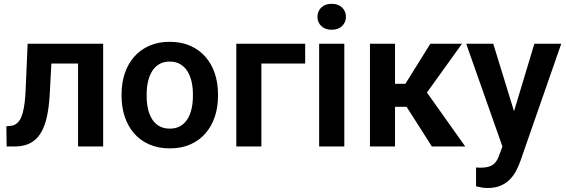

<svg xmlns="http://www.w3.org/2000/svg" viewBox="-20 -753 2909 987"><path d="M413.1 -528.3V-426.3H154.3V-528.3ZM510.3 -528.3V0H381.3V-528.3ZM122.1 -528.3H249.5L235.4 -264.6Q231.9 -206.5 223.1 -162.8Q214.4 -119.1 199.7 -88.1Q185.1 -57.1 164.1 -37.6Q143.1 -18.1 115.5 -9Q87.9 0 53.7 0H14.2L12.7 -104L31.2 -105.5Q48.3 -106.9 60.8 -114.7Q73.2 -122.6 82.3 -137.2Q91.3 -151.9 97.4 -175Q103.5 -198.2 107.2 -229.7Q110.8 -261.2 112.3 -302.7Z M605 -258.8V-269Q605 -327.1 621.6 -376.2Q638.2 -425.3 669.9 -461.4Q701.7 -497.6 747.6 -517.8Q793.5 -538.1 852.1 -538.1Q911.6 -538.1 957.8 -517.8Q1003.9 -497.6 1035.6 -461.4Q1067.4 -425.3 1084 -376.2Q1100.6 -327.1 1100.6 -269V-258.8Q1100.6 -201.2 1084 -152.1Q1067.4 -103 1035.6 -66.7Q1003.9 -30.3 958 -10.3Q912.1 9.8 853 9.8Q794.4 9.8 748 -10.3Q701.7 -30.3 669.9 -66.7Q638.2 -103 621.6 -152.1Q605 -201.2 605 -258.8ZM733.9 -269V-258.8Q733.9 -224.1 740.7 -193.8Q747.6 -163.6 761.7 -140.6Q775.9 -117.7 798.6 -104.7Q821.3 -91.8 853 -91.8Q884.3 -91.8 906.7 -104.7Q929.2 -117.7 943.6 -140.6Q958 -163.6 964.8 -193.8Q971.7 -224.1 971.7 -258.8V-269Q971.7 -303.2 964.8 -333.3Q958 -363.3 943.6 -386.5Q929.2 -409.7 906.5 -423.1Q883.8 -436.5 852.1 -436.5Q820.8 -436.5 798.3 -423.1Q775.9 -409.7 761.7 -386.5Q747.6 -363.3 740.7 -333.3Q733.9 -303.2 733.9 -269Z M1548.8 -528.3V-426.3H1323.7V0H1194.8V-528.3Z M1750 -528.3V0H1620.6V-528.3ZM1611.8 -666.5Q1611.8 -695.3 1631.6 -714.4Q1651.4 -733.4 1685.1 -733.4Q1718.8 -733.4 1738.5 -714.4Q1758.3 -695.3 1758.3 -666.5Q1758.3 -638.2 1738.5 -619.1Q1718.8 -600.1 1685.1 -600.1Q1651.4 -600.1 1631.6 -619.1Q1611.8 -638.2 1611.8 -666.5Z M2010.7 -528.3V0H1881.8V-528.3ZM2355 -528.3 2122.1 -204.1H1984.9L1968.8 -322.3H2064L2192.4 -528.3ZM2200.2 0 2055.7 -226.6 2163.1 -293.9 2371.6 0Z M2585.4 -58.6 2727.1 -528.3H2865.2L2653.3 80.1Q2646 99.6 2634.5 122.6Q2623 145.5 2604 166.3Q2585 187 2556.4 200.2Q2527.8 213.4 2487.3 213.4Q2469.7 213.4 2456.1 210.9Q2442.4 208.5 2427.2 204.6V107.9Q2432.1 108.4 2438.7 108.6Q2445.3 108.9 2450.2 108.9Q2478.5 108.9 2497.1 102.3Q2515.6 95.7 2527.1 81.3Q2538.6 66.9 2546.4 43.9ZM2515.6 -528.3 2635.3 -139.2 2656.2 -2.9 2567.4 13.2 2376.5 -528.3Z"/></svg>

Font: Roboto SemiBold
Style: Regular
Weight: 600
Designer: Christian Robertson
Foundry: Google
Version: Version 3.009; 2024